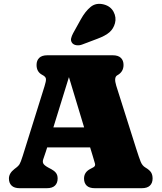

<svg xmlns="http://www.w3.org/2000/svg" viewBox="-20 -991 853 1011"><path d="M283.5 -51Q283.5 -27.5 269.5 -13.8Q255.5 0 226 0H84.5Q55 0 41 -13.8Q27 -27.5 27 -51Q27 -78.5 56 -101L67 -109.5Q76.5 -116.5 82.8 -126.2Q89 -136 100 -171L214.5 -537Q223 -563.5 222 -575.5Q221 -587.5 202 -597Q172.5 -612.5 172.5 -649Q172.5 -672.5 186.5 -686.2Q200.5 -700 230 -700H573Q602.5 -700 616.5 -686.2Q630.5 -672.5 630.5 -649Q630.5 -612.5 597.5 -594.5Q578.5 -584 592 -540L697.5 -207Q712 -161.5 720.5 -140Q729 -118.5 745.5 -109Q767.5 -96 775.5 -83.2Q783.5 -70.5 783.5 -51Q783.5 -27.5 769.5 -13.8Q755.5 0 726 0H480Q450 0 436.2 -13.8Q422.5 -27.5 422.5 -51Q422.5 -84.5 455.5 -101.5L471.5 -110Q483.5 -116.5 480.2 -129.2Q477 -142 468.5 -169L454.5 -215H228.5L221.5 -193Q214 -169 208.5 -154.8Q203 -140.5 207.8 -130.5Q212.5 -120.5 234.5 -108.5L250.5 -100Q265.5 -92 274.5 -80.8Q283.5 -69.5 283.5 -51ZM261 -320H423L343 -585ZM405.5 -889Q429 -931.5 457.5 -954.8Q486 -978 527 -967.5Q562.5 -958 578 -928.8Q593.5 -899.5 585.5 -869Q577.5 -839.5 556.2 -821Q535 -802.5 492 -786.5L412.5 -756.5Q398.5 -751 383.5 -752.8Q368.5 -754.5 360 -764.5Q351.5 -776 354.5 -789Q357.5 -802 365 -816Z"/></svg>

Font: Fraunces 9pt S100 Black
Style: Regular
Weight: 900
Version: Version 1.000; ttfautohint (v1.8.3)